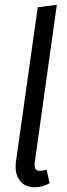

<svg xmlns="http://www.w3.org/2000/svg" viewBox="-20 -768 280 800"><path d="M216.8 -748 125 -92.8Q122.6 -73.2 127.4 -64.7Q132.3 -56.2 146 -56.2Q157.7 -56.2 173.8 -61L187 -4.9Q159.2 12.2 124 12.2Q82.5 12.2 61 -17.6Q39.6 -47.4 46.9 -97.2L137.2 -737.8Z"/></svg>

Font: Fira Sans Compressed Book
Style: Italic
Weight: 350
Width: 3
Italic angle: -8°
Designer: Carrois Corporate & Edenspiekermann AG
Foundry: Carrois Corporate GbR & Edenspiekermann AG
Version: Version 4.203;PS 004.203;hotconv 1.0.88;makeotf.lib2.5.64775